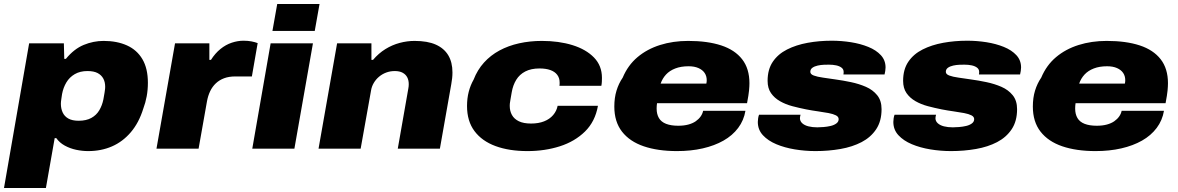

<svg xmlns="http://www.w3.org/2000/svg" viewBox="-38 -745 5903 962"><path d="M-18 197 108 -528H282L284 -450H292Q333 -500 381.5 -520Q430 -540 481 -540Q548 -540 598 -517.5Q648 -495 675.5 -448.5Q703 -402 703 -330Q703 -295 697 -262.5Q691 -230 680 -201Q658 -130 617.5 -82.5Q577 -35 523 -11.5Q469 12 404 12Q374 12 343.5 5.5Q313 -1 286.5 -15.5Q260 -30 244 -53H236L192 197ZM356 -140Q394 -140 419.5 -154Q445 -168 459.5 -192.5Q474 -217 480 -247Q484 -269 486 -281.5Q488 -294 488.5 -300Q489 -306 489 -310Q489 -334 479.5 -351.5Q470 -369 451 -379Q432 -389 400 -389Q363 -389 336.5 -373.5Q310 -358 294.5 -332Q279 -306 273 -274Q271 -260 269.5 -250.5Q268 -241 267.5 -235.5Q267 -230 267 -225Q267 -201 276 -181.5Q285 -162 304.5 -151Q324 -140 356 -140Z M746 0 839 -528H1011V-445H1019Q1040 -478 1066.5 -499.5Q1093 -521 1123 -531Q1153 -541 1182 -541Q1205 -541 1222.5 -537.5Q1240 -534 1253 -529L1224 -362H1141Q1109 -362 1085 -353Q1061 -344 1043.5 -327.5Q1026 -311 1015 -288Q1004 -265 999 -237L957 0Z M1327 -590 1351 -725H1563L1539 -590ZM1226 0 1318 -528H1530L1437 0Z M1558 0 1651 -528H1823V-445H1831Q1859 -478 1893 -499Q1927 -520 1964.5 -530Q2002 -540 2039 -540Q2104 -540 2145.5 -521.5Q2187 -503 2208 -468Q2229 -433 2229 -382Q2229 -368 2227.5 -353.5Q2226 -339 2223 -323L2166 0H1955L2008 -302Q2009 -307 2009.5 -312.5Q2010 -318 2010 -323Q2010 -343 2002.5 -357.5Q1995 -372 1979.5 -380.5Q1964 -389 1940 -389Q1917 -389 1897 -381.5Q1877 -374 1861 -360.5Q1845 -347 1834.5 -329Q1824 -311 1821 -291L1769 0Z M2605 12Q2513 12 2445 -13Q2377 -38 2339.5 -88Q2302 -138 2302 -214Q2302 -252 2310.5 -285Q2319 -318 2335 -346Q2354 -395 2387 -431.5Q2420 -468 2464.5 -492Q2509 -516 2563 -528Q2617 -540 2677 -540Q2762 -540 2830 -519Q2898 -498 2938 -457Q2978 -416 2978 -355Q2978 -346 2977.5 -335.5Q2977 -325 2975 -315H2765Q2766 -319 2766 -323.5Q2766 -328 2766 -332Q2766 -354 2754 -370Q2742 -386 2719.5 -394Q2697 -402 2665 -402Q2623 -402 2594 -387Q2565 -372 2548.5 -345Q2532 -318 2526 -283Q2522 -259 2519.5 -245.5Q2517 -232 2516.5 -226Q2516 -220 2516 -215Q2516 -189 2527 -169Q2538 -149 2561.5 -137.5Q2585 -126 2623 -126Q2660 -126 2688 -137Q2716 -148 2733.5 -168.5Q2751 -189 2756 -215H2958Q2944 -136 2893 -86Q2842 -36 2767 -12Q2692 12 2605 12Z M3354 12Q3258 12 3187.5 -12Q3117 -36 3078.5 -85.5Q3040 -135 3040 -211Q3040 -255 3051 -291Q3062 -327 3082 -356Q3108 -418 3156 -458.5Q3204 -499 3269 -519.5Q3334 -540 3410 -540Q3507 -540 3575.5 -517.5Q3644 -495 3680.5 -448Q3717 -401 3717 -328Q3717 -313 3715 -291.5Q3713 -270 3705 -228H3254Q3253 -222 3252.5 -214.5Q3252 -207 3252 -201Q3252 -173 3263.5 -153.5Q3275 -134 3299.5 -124.5Q3324 -115 3360 -115Q3389 -115 3411 -121Q3433 -127 3448 -137.5Q3463 -148 3472.5 -161.5Q3482 -175 3485 -190H3697Q3689 -142 3660.5 -104Q3632 -66 3587 -40.5Q3542 -15 3483 -1.5Q3424 12 3354 12ZM3272 -326H3501Q3502 -330 3502.5 -334.5Q3503 -339 3503 -343Q3503 -364 3492.5 -379.5Q3482 -395 3461.5 -404Q3441 -413 3412 -413Q3374 -413 3345.5 -402Q3317 -391 3299 -371.5Q3281 -352 3272 -326Z M4048 12Q3996 12 3944.5 3.5Q3893 -5 3851.5 -22.5Q3810 -40 3784.5 -67.5Q3759 -95 3759 -134Q3759 -142 3760.5 -152Q3762 -162 3765 -170H3973Q3972 -166 3971 -161.5Q3970 -157 3970 -153Q3970 -138 3981.5 -127.5Q3993 -117 4012.5 -112Q4032 -107 4057 -107Q4070 -107 4088.5 -108.5Q4107 -110 4124 -114Q4141 -118 4152.5 -126.5Q4164 -135 4164 -148Q4164 -160 4150.5 -167Q4137 -174 4113.5 -178.5Q4090 -183 4061 -187Q4032 -191 4001 -197Q3966 -204 3932 -213Q3898 -222 3870 -238Q3842 -254 3825 -278.5Q3808 -303 3808 -340Q3808 -397 3834 -435.5Q3860 -474 3905.5 -497Q3951 -520 4008.5 -530.5Q4066 -541 4129 -541Q4178 -541 4225.5 -533.5Q4273 -526 4312.5 -510Q4352 -494 4375.5 -468.5Q4399 -443 4399 -407Q4399 -399 4397.5 -389.5Q4396 -380 4394 -372H4188Q4189 -378 4189 -380.5Q4189 -383 4189 -385Q4189 -398 4178.5 -406Q4168 -414 4151.5 -417.5Q4135 -421 4115 -421Q4105 -421 4090 -420.5Q4075 -420 4059 -416.5Q4043 -413 4032.5 -405.5Q4022 -398 4022 -385Q4022 -373 4039.5 -366.5Q4057 -360 4086 -356Q4115 -352 4148 -347Q4185 -342 4225.5 -333.5Q4266 -325 4300.5 -310Q4335 -295 4357 -268Q4379 -241 4379 -198Q4379 -138 4352 -97.5Q4325 -57 4279 -33Q4233 -9 4173 1.5Q4113 12 4048 12Z M4727 12Q4675 12 4623.5 3.5Q4572 -5 4530.5 -22.5Q4489 -40 4463.5 -67.5Q4438 -95 4438 -134Q4438 -142 4439.5 -152Q4441 -162 4444 -170H4652Q4651 -166 4650 -161.5Q4649 -157 4649 -153Q4649 -138 4660.5 -127.5Q4672 -117 4691.5 -112Q4711 -107 4736 -107Q4749 -107 4767.5 -108.5Q4786 -110 4803 -114Q4820 -118 4831.5 -126.5Q4843 -135 4843 -148Q4843 -160 4829.5 -167Q4816 -174 4792.5 -178.5Q4769 -183 4740 -187Q4711 -191 4680 -197Q4645 -204 4611 -213Q4577 -222 4549 -238Q4521 -254 4504 -278.5Q4487 -303 4487 -340Q4487 -397 4513 -435.5Q4539 -474 4584.5 -497Q4630 -520 4687.5 -530.5Q4745 -541 4808 -541Q4857 -541 4904.5 -533.5Q4952 -526 4991.5 -510Q5031 -494 5054.5 -468.5Q5078 -443 5078 -407Q5078 -399 5076.5 -389.5Q5075 -380 5073 -372H4867Q4868 -378 4868 -380.5Q4868 -383 4868 -385Q4868 -398 4857.5 -406Q4847 -414 4830.5 -417.5Q4814 -421 4794 -421Q4784 -421 4769 -420.5Q4754 -420 4738 -416.5Q4722 -413 4711.5 -405.5Q4701 -398 4701 -385Q4701 -373 4718.5 -366.5Q4736 -360 4765 -356Q4794 -352 4827 -347Q4864 -342 4904.5 -333.5Q4945 -325 4979.5 -310Q5014 -295 5036 -268Q5058 -241 5058 -198Q5058 -138 5031 -97.5Q5004 -57 4958 -33Q4912 -9 4852 1.5Q4792 12 4727 12Z M5451 12Q5355 12 5284.5 -12Q5214 -36 5175.5 -85.5Q5137 -135 5137 -211Q5137 -255 5148 -291Q5159 -327 5179 -356Q5205 -418 5253 -458.5Q5301 -499 5366 -519.5Q5431 -540 5507 -540Q5604 -540 5672.5 -517.5Q5741 -495 5777.5 -448Q5814 -401 5814 -328Q5814 -313 5812 -291.5Q5810 -270 5802 -228H5351Q5350 -222 5349.5 -214.5Q5349 -207 5349 -201Q5349 -173 5360.5 -153.5Q5372 -134 5396.5 -124.5Q5421 -115 5457 -115Q5486 -115 5508 -121Q5530 -127 5545 -137.5Q5560 -148 5569.5 -161.5Q5579 -175 5582 -190H5794Q5786 -142 5757.5 -104Q5729 -66 5684 -40.5Q5639 -15 5580 -1.5Q5521 12 5451 12ZM5369 -326H5598Q5599 -330 5599.5 -334.5Q5600 -339 5600 -343Q5600 -364 5589.5 -379.5Q5579 -395 5558.5 -404Q5538 -413 5509 -413Q5471 -413 5442.5 -402Q5414 -391 5396 -371.5Q5378 -352 5369 -326Z"/></svg>

Font: Archivo SemiExpanded Black
Style: Italic
Weight: 900
Width: 6
Italic angle: -10°
Designer: Hector Gatti
Foundry: Omnibus-Type
Version: Version 2.001